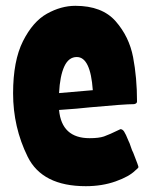

<svg xmlns="http://www.w3.org/2000/svg" viewBox="-20 -618 522 660"><path d="M25 -297Q25 -409 59 -476.5Q93 -544 141.5 -571Q190 -598 239 -598Q331 -598 377.5 -545Q424 -492 437.5 -421.5Q451 -351 451 -269Q451 -262 441 -260Q408 -260 289 -249Q270 -247 243 -244.5Q216 -242 183 -240Q192 -143 288 -143Q320 -143 337.5 -149Q355 -155 394 -174Q401 -174 406.5 -166Q412 -158 422 -133Q425 -128 429.5 -114Q434 -100 438 -93Q457 -45 456 -43Q454 -39 445 -32Q424 -11 377.5 5.5Q331 22 275 22Q125 22 75 -79.5Q25 -181 25 -297ZM299 -308Q291 -422 244 -422Q216 -422 201 -389.5Q186 -357 183 -298Z"/></svg>

Font: Barriecito
Style: Regular
Weight: 400
Designer: Pablo Cosgaya & Sergio Jiménez
Foundry: Pablo Cosgaya & Sergio Jiménez
Version: Version 1.001